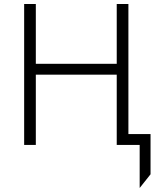

<svg xmlns="http://www.w3.org/2000/svg" viewBox="-20 -720 798 954"><path d="M674 214V0H594V-54H728V146ZM100 0V-700H158V-403H560V-700H618V0H560V-349H158V0Z"/></svg>

Font: Geologica-Sharp
Style: Regular
Weight: 100
Designer: Sindre Bremnes, Frode Helland
Foundry: Monokrom Skriftforlag AS
Version: Version 1.010;gftools[0.9.28]